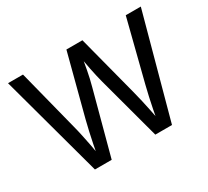

<svg xmlns="http://www.w3.org/2000/svg" viewBox="-143 -955 1279 1182"><g transform="rotate(-30 497.0 -364.0)"><path d="M222.7 0 24.9 -727.5H131.3L241.2 -295.9Q251 -258.8 259.3 -219.5Q267.6 -180.2 275.4 -140.1Q283.2 -100.1 290 -58.6H276.4Q284.2 -100.1 292 -140.1Q299.8 -180.2 308.8 -219.5Q317.9 -258.8 327.1 -295.9L439.9 -727.5H553.7L666 -295.9Q675.8 -258.8 684.6 -219.5Q693.4 -180.2 701.7 -140.1Q710 -100.1 717.8 -58.6H702.6Q710 -100.1 717.8 -140.1Q725.6 -180.2 734.4 -219.5Q743.2 -258.8 752.4 -295.9L861.8 -727.5H968.8L770.5 0H651.9L531.7 -446.3Q519 -494.1 507.8 -550.3Q496.6 -606.4 485.4 -676.8H507.8Q496.6 -609.9 486.3 -554.9Q476.1 -500 461.4 -446.3L341.8 0Z"/></g></svg>

Font: Inter Cardless
Style: Regular
Weight: 400
Designer: Rasmus Andersson
Foundry: rsms
Version: Version 4.001;git-9221beed3